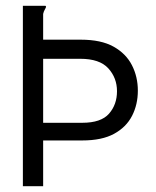

<svg xmlns="http://www.w3.org/2000/svg" viewBox="-20 -643 540 663"><path d="M59 0V-623H137Q139 -621 139 -620Q139 -617 135 -610.5Q131 -604 129 -595V-506H259Q329 -506 372 -482Q415 -458 435.5 -418Q456 -378 456 -330Q456 -282 436 -243Q416 -204 374 -181Q332 -158 264 -158H129V0ZM129 -219H264Q329 -219 356.5 -250.5Q384 -282 384 -328Q384 -374 354 -407Q324 -440 257 -440H129Z"/></svg>

Font: Inconsolata Nerd Font Mono
Style: Regular
Weight: 400
Monospace: yes
Designer: Raph Levien, Cyreal, Brenton Simpson
Foundry: Raph Levien, Cyreal, Google
Version: Version 3.000; ttfautohint (v1.8.3);Nerd Fonts 3.0.2